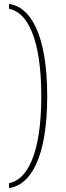

<svg xmlns="http://www.w3.org/2000/svg" viewBox="-20 -750 330 965"><path d="M25.4 194.8C132.8 181.6 217.3 43.5 217.3 -266.1C217.3 -576.7 132.8 -716.8 25.4 -730V-705.6C116.2 -689.5 187.5 -558.6 187.5 -266.1C187.5 23.9 116.2 154.3 25.4 170.4Z"/></svg>

Font: Now ExtraLight
Style: Regular
Weight: 200
Designer: Alfredo Marco Pradil
Foundry: Alfredo Marco Pradil
Version: Version 1.200;hotconv 1.0.109;makeotfexe 2.5.65596